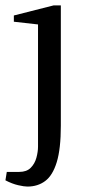

<svg xmlns="http://www.w3.org/2000/svg" viewBox="-24 -520 342 707"><path d="M77 167Q65 167 43 162Q21 157 -4 144L1 113H47Q74 113 89 98Q104 83 110 61Q116 39 116 20V-430L27 -440V-463L173 -500H200V-57Q200 28 185 77Q170 126 142.5 146.5Q115 167 77 167Z"/></svg>

Font: Manuale
Style: Regular
Weight: 400
Designer: Eduardo Tunni / Pablo Cosgaya
Foundry: Eduardo Tunni / Pablo Cosgaya
Version: Version 1.002